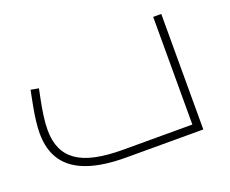

<svg xmlns="http://www.w3.org/2000/svg" viewBox="-88 -641 937 781"><g transform="rotate(-20 380.5 -250.0)"><path d="M337 0Q238 0 172 -23Q106 -46 73 -93Q40 -140 40 -213Q40 -236 43.5 -265Q47 -294 52 -321Q57 -348 61 -367.5Q65 -387 66 -392L100 -386Q96 -366 90 -336.5Q84 -307 79.5 -274.5Q75 -242 75 -213Q75 -167 90.5 -133Q106 -99 137.5 -77Q169 -55 218.5 -44.5Q268 -34 337 -34H636V-500H671V0Z"/></g></svg>

Font: Cairo Play ExtraLight
Style: Regular
Weight: 250
Version: Version 3.119